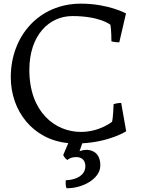

<svg xmlns="http://www.w3.org/2000/svg" viewBox="-20 -756 790 1035"><path d="M320.8 79.6C320.8 79.6 328.6 98.1 343.3 106.4C353 97.7 366.7 90.8 391.6 90.8C428.7 90.8 441.9 117.2 439.9 144.5C437.5 185.1 398.4 213.4 334.5 215.8C334.5 215.8 331.5 249.5 339.4 258.8C427.2 259.3 516.1 208 520.5 142.1C523.9 89.8 498 54.7 450.7 51.8C432.1 50.3 408.7 59.1 408.7 59.1L423.3 16.6C572.8 8.3 660.2 -48.3 660.2 -48.3L633.3 -201.2C633.3 -201.2 610.4 -201.2 592.3 -194.3C592.3 -194.3 590.3 -122.6 584 -99.6C584 -99.6 517.6 -44.9 416 -44.9C277.3 -44.9 138.2 -151.9 138.2 -378.9C138.2 -565.9 244.6 -669.4 370.1 -669.4C519 -669.4 575.2 -622.6 575.2 -622.6C580.6 -596.2 580.6 -533.2 580.6 -533.2C598.1 -527.8 623 -527.8 623 -527.8L659.2 -683.6C659.2 -683.6 564 -736.3 416 -736.3C191.9 -736.3 38.1 -563.5 38.1 -339.4C38.1 -160.2 155.3 -2.9 348.1 15.6Z"/></svg>

Font: Trykker
Style: Regular
Weight: 400
Designer: Magnus Gaarde
Foundry: Magnus Gaarde
Version: Version 1.001